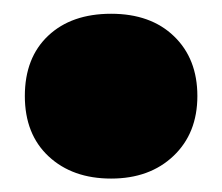

<svg xmlns="http://www.w3.org/2000/svg" viewBox="-20 -256 331 286"><path d="M145.5 10Q88 10 52.5 -23Q17 -56 17 -113Q17 -170 51.8 -202.8Q86.5 -235.5 145.5 -235.5Q204.5 -235.5 239.2 -202Q274 -168.5 274 -113Q274 -57.5 238.5 -23.8Q203 10 145.5 10Z"/></svg>

Font: Encode Sans SemiCondensed SemiCondensed Black
Style: Regular
Weight: 900
Width: 4
Designer: Multiple Designers
Foundry: Impallari Type
Version: Version 3.000; ttfautohint (v1.8.3) -l 8 -r 50 -G 200 -x 14 